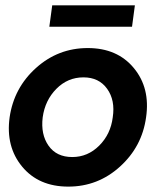

<svg xmlns="http://www.w3.org/2000/svg" viewBox="-20 -690 619 720"><path d="M175.8 -669.9H485.8L475.1 -589.8H165ZM16.1 -250Q32.2 -360.8 115.2 -435.3Q198.2 -509.8 309.1 -509.8Q419.9 -509.8 481.9 -434.8Q543.9 -359.9 527.8 -250Q512.7 -140.1 429.9 -65.2Q347.2 9.8 236.1 9.8Q125 9.8 63 -65.2Q1 -140.1 16.1 -250ZM251 -101.1Q309.1 -101.1 352.1 -144Q395 -187 402.8 -250Q412.6 -314 381.8 -356.9Q351.1 -399.9 293 -399.9Q233.9 -399.9 191.4 -356.9Q148.9 -314 140.1 -250Q132.3 -186 162.1 -143.6Q191.9 -101.1 251 -101.1Z"/></svg>

Font: Oakes Grotesk
Style: SemiBold Italic
Weight: 600
Designer: Samuel Oakes
Foundry: Samuel Oakes
Version: Version 1.0 | wf-rip DC20170320